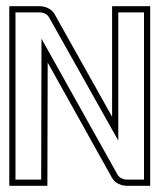

<svg xmlns="http://www.w3.org/2000/svg" viewBox="-20 -600 520 620"><path d="M10 0H133L134 -398L341 -27C351 -8 372 0 391 0H465V-580H342V-223L157 -553C147 -572 126 -580 107 -580H10ZM30 -20V-560H107C121 -560 133 -554 139 -543L362 -146V-560H445V-20H391C377 -20 365 -26 359 -37L114 -475L113 -20Z"/></svg>

Font: Charger Pro
Style: Ol
Weight: 900
Designer: Jasper
Foundry: Cannot Into Space Fonts
Version: Version 1.09